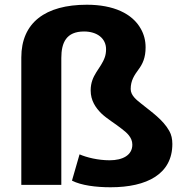

<svg xmlns="http://www.w3.org/2000/svg" viewBox="-20 -781 806 811"><path d="M335 -648C390 -648 428 -619 428 -573C428 -560 426 -549 423 -540C406 -490 363 -465 363 -399C363 -356 384 -326 408 -302C432 -279 468 -258 494 -237C515 -221 539 -201 539 -170C539 -126 499 -104 443 -104C394 -104 346 -116 316 -129L284 -18C323 2 385 10 447 10C601 10 708 -46 708 -173C708 -194 704 -212 695 -228C668 -276 620 -308 578 -342C558 -358 532 -377 532 -405C532 -441 548 -464 564 -486C583 -511 595 -538 595 -581C595 -610 588 -636 575 -659C539 -724 459 -761 347 -761C171 -761 70 -685 70 -538V0H239V-536C239 -601 260 -648 335 -648Z"/></svg>

Font: Asimov
Style: XWid
Weight: 500
Designer: Google
Version: Version 2.000980; 2014